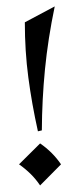

<svg xmlns="http://www.w3.org/2000/svg" viewBox="-20 -557 249 596"><path d="M149.9 -537.1Q128.9 -436.5 119.6 -341.8Q110.4 -247.1 109.9 -152.3L97.7 -149.4Q78.6 -235.4 67.9 -316.9Q57.1 -398.4 57.1 -487.8ZM104.5 -111.8Q144 -84.5 169.4 -46.9L104.5 18.6Q91.3 -1 75 -17.1Q58.6 -33.2 39.1 -46.9Z"/></svg>

Font: Lateef Medium
Style: Regular
Weight: 500
Designer: SIL International
Foundry: SIL International
Version: Version 4.200